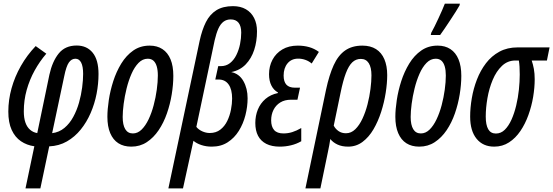

<svg xmlns="http://www.w3.org/2000/svg" viewBox="-20 -799 3051 1059"><path d="M120.6 240.2 169.4 7.8Q127.9 2 95.5 -20Q63 -42 44.4 -82.5Q25.9 -123 25.9 -183.6Q25.9 -248 43.7 -312Q61.5 -376 95.2 -435.3Q128.9 -494.6 176.8 -544.9L235.4 -502.9Q199.2 -460.9 171.1 -410.2Q143.1 -359.4 127.2 -302.7Q111.3 -246.1 111.3 -185.1Q111.3 -148.4 120.1 -123.3Q128.9 -98.1 145.8 -83.5Q162.6 -68.8 185.5 -64.9L252.4 -386.7Q268.6 -460.4 304 -504.2Q339.4 -547.9 402.8 -547.9Q459 -547.9 491.2 -508.3Q523.4 -468.8 523.4 -390.6Q523.4 -336.9 512.7 -281.7Q502 -226.6 480 -175.8Q458 -125 425.3 -84.5Q392.6 -43.9 349.1 -19Q305.7 5.9 251.5 8.3L202.6 240.2ZM267.6 -64.5Q306.6 -69.3 335.4 -93.5Q364.3 -117.7 384 -154.1Q403.8 -190.4 415.8 -232.7Q427.7 -274.9 433.1 -316.4Q438.5 -357.9 438.5 -391.6Q438.5 -433.1 427.5 -454.1Q416.5 -475.1 396 -475.1Q374.5 -475.1 359.9 -454.3Q345.2 -433.6 334 -377.4Z M704.1 9.8Q662.1 9.8 632.8 -9Q603.5 -27.8 587.9 -64.7Q572.3 -101.6 572.3 -154.8Q572.3 -195.3 580.1 -247.1Q587.9 -298.8 604.7 -351.3Q621.6 -403.8 648.9 -448.5Q676.3 -493.2 715.1 -520.3Q753.9 -547.4 805.7 -547.4Q846.7 -547.4 876 -528.1Q905.3 -508.8 920.7 -471.7Q936 -434.6 936 -380.9Q936 -332.5 927.2 -278.6Q918.5 -224.6 900.6 -173.3Q882.8 -122.1 855 -80.8Q827.1 -39.6 789.6 -14.9Q752 9.8 704.1 9.8ZM712.9 -63Q739.3 -63 761 -84.2Q782.7 -105.5 799.6 -140.9Q816.4 -176.3 827.6 -218.8Q838.9 -261.2 844.7 -304.2Q850.6 -347.2 850.6 -382.8Q850.6 -412.1 844.5 -432.9Q838.4 -453.6 826.2 -464.4Q814 -475.1 794.9 -475.1Q766.6 -475.1 744.1 -452.1Q721.7 -429.2 705.3 -391.8Q689 -354.5 678.2 -311Q667.5 -267.6 662.1 -226.1Q656.7 -184.6 656.7 -153.8Q656.7 -109.9 670.9 -86.4Q685.1 -63 712.9 -63Z M908.7 240.2 1081.1 -573.7Q1094.2 -634.3 1115.7 -677Q1137.2 -719.7 1173.3 -742.4Q1209.5 -765.1 1265.1 -765.1Q1306.6 -765.1 1336.2 -748Q1365.7 -731 1381.6 -699.7Q1397.5 -668.5 1397.5 -626.5Q1397.5 -571.3 1382.1 -523.9Q1366.7 -476.6 1335.2 -443.8Q1303.7 -411.1 1255.4 -401.4Q1299.3 -392.6 1322.5 -351.8Q1345.7 -311 1345.7 -256.8Q1345.7 -210.9 1333.7 -163.8Q1321.8 -116.7 1297.4 -77.4Q1272.9 -38.1 1235.8 -14.2Q1198.7 9.8 1147.9 9.8Q1117.2 9.8 1090.6 1Q1064 -7.8 1046.9 -22.5L989.3 240.2ZM1136.7 -65.4Q1171.4 -65.4 1195.3 -84Q1219.2 -102.5 1233.4 -131.8Q1247.6 -161.1 1253.9 -194.1Q1260.3 -227.1 1260.3 -255.4Q1260.3 -305.7 1241 -333Q1221.7 -360.4 1186 -360.4H1167.5L1183.6 -434.1H1197.3Q1227.1 -434.1 1248.5 -450.9Q1270 -467.8 1283.7 -495.6Q1297.4 -523.4 1304 -555.9Q1310.5 -588.4 1310.5 -619.1Q1310.5 -654.8 1295.9 -673.3Q1281.2 -691.9 1252.4 -691.9Q1229.5 -691.9 1212.6 -679.2Q1195.8 -666.5 1184.3 -640.9Q1172.9 -615.2 1164.1 -577.1L1063 -99.1Q1075.7 -83.5 1095.9 -74.5Q1116.2 -65.4 1136.7 -65.4Z M1523.4 9.8Q1479 9.8 1448.7 -5.6Q1418.5 -21 1403.3 -50Q1388.2 -79.1 1388.2 -120.6Q1388.2 -160.6 1402.3 -195.1Q1416.5 -229.5 1444.3 -253.4Q1472.2 -277.3 1512.2 -285.6L1513.2 -289.1Q1490.2 -301.3 1477.1 -326.9Q1463.9 -352.5 1463.9 -389.6Q1463.9 -433.6 1482.9 -469.5Q1502 -505.4 1537.4 -526.4Q1572.8 -547.4 1622.6 -547.4Q1656.2 -547.4 1685.3 -539.1Q1714.4 -530.8 1738.8 -512.7L1699.2 -448.7Q1683.6 -461.9 1664.3 -468.8Q1645 -475.6 1625 -475.6Q1587.4 -475.6 1565.9 -449.5Q1544.4 -423.3 1544.4 -382.3Q1544.4 -348.6 1559.6 -332Q1574.7 -315.4 1606.4 -315.4H1634.8L1620.6 -249H1585.4Q1550.3 -249 1525.9 -233.9Q1501.5 -218.8 1488.5 -192.9Q1475.6 -167 1475.6 -135.3Q1475.6 -100.6 1491.9 -81.8Q1508.3 -63 1543.5 -63Q1568.4 -63 1591.8 -70.3Q1615.2 -77.6 1641.6 -92.8V-20Q1615.7 -4.9 1585.2 2.4Q1554.7 9.8 1523.4 9.8Z M1664.6 240.2 1778.3 -304.2Q1795.9 -385.7 1820.6 -439.7Q1845.2 -493.7 1883.5 -520.5Q1921.9 -547.4 1978.5 -547.4Q2023.4 -547.4 2054 -528.1Q2084.5 -508.8 2100.1 -472.2Q2115.7 -435.5 2115.7 -384.8Q2115.7 -340.3 2107.4 -287.4Q2099.1 -234.4 2082.3 -181.9Q2065.4 -129.4 2040 -85.9Q2014.6 -42.5 1979.7 -16.4Q1944.8 9.8 1900.4 9.8Q1866.2 9.8 1841.6 -1.7Q1816.9 -13.2 1801.8 -32.2Q1799.8 -16.1 1796.1 2.4Q1792.5 21 1788.6 39.6L1747.1 240.2ZM1888.2 -64Q1917 -64 1939.7 -86.2Q1962.4 -108.4 1979.2 -144.5Q1996.1 -180.7 2007.1 -223.4Q2018.1 -266.1 2023.4 -308.1Q2028.8 -350.1 2028.8 -383.3Q2028.8 -427.2 2013.9 -450.7Q1999 -474.1 1970.2 -474.1Q1942.9 -474.1 1923.1 -455.3Q1903.3 -436.5 1887.7 -395.5Q1872.1 -354.5 1858.4 -287.1L1820.8 -106Q1830.1 -87.9 1847.4 -75.9Q1864.7 -64 1888.2 -64Z M2292.5 9.8Q2250.5 9.8 2221.2 -9Q2191.9 -27.8 2176.3 -64.7Q2160.6 -101.6 2160.6 -154.8Q2160.6 -195.3 2168.5 -247.1Q2176.3 -298.8 2193.1 -351.3Q2210 -403.8 2237.3 -448.5Q2264.6 -493.2 2303.5 -520.3Q2342.3 -547.4 2394 -547.4Q2435.1 -547.4 2464.4 -528.1Q2493.7 -508.8 2509 -471.7Q2524.4 -434.6 2524.4 -380.9Q2524.4 -332.5 2515.6 -278.6Q2506.8 -224.6 2489 -173.3Q2471.2 -122.1 2443.4 -80.8Q2415.5 -39.6 2377.9 -14.9Q2340.3 9.8 2292.5 9.8ZM2301.3 -63Q2327.6 -63 2349.4 -84.2Q2371.1 -105.5 2387.9 -140.9Q2404.8 -176.3 2416 -218.8Q2427.2 -261.2 2433.1 -304.2Q2439 -347.2 2439 -382.8Q2439 -412.1 2432.9 -432.9Q2426.8 -453.6 2414.6 -464.4Q2402.3 -475.1 2383.3 -475.1Q2355 -475.1 2332.5 -452.1Q2310.1 -429.2 2293.7 -391.8Q2277.3 -354.5 2266.6 -311Q2255.9 -267.6 2250.5 -226.1Q2245.1 -184.6 2245.1 -153.8Q2245.1 -109.9 2259.3 -86.4Q2273.4 -63 2301.3 -63ZM2356 -606 2358.4 -617.7Q2366.2 -631.3 2376.7 -652.6Q2387.2 -673.8 2398.2 -697.5Q2409.2 -721.2 2418.7 -742.9Q2428.2 -764.6 2433.6 -778.8H2516.6L2514.6 -769Q2507.3 -755.9 2493.4 -733.9Q2479.5 -711.9 2463.1 -687.3Q2446.8 -662.6 2431.9 -640.6Q2417 -618.7 2407.7 -606Z M2705.6 9.8Q2644 9.8 2608.6 -33.7Q2573.2 -77.1 2573.2 -155.8Q2573.2 -204.1 2582.3 -257.3Q2591.3 -310.5 2610.6 -360.4Q2629.9 -410.2 2660.4 -450.2Q2690.9 -490.2 2734.4 -513.9Q2777.8 -537.6 2835 -537.6H3011.2L2996.6 -465.3H2912.6Q2919.9 -444.3 2924.6 -418.9Q2929.2 -393.6 2929.2 -361.8Q2929.2 -315.9 2920.7 -264.6Q2912.1 -213.4 2894.5 -164.6Q2877 -115.7 2850.3 -76.4Q2823.7 -37.1 2787.6 -13.7Q2751.5 9.8 2705.6 9.8ZM2715.3 -62.5Q2743.2 -62.5 2764.4 -83.5Q2785.6 -104.5 2801.3 -139.4Q2816.9 -174.3 2827.1 -217Q2837.4 -259.8 2842 -304.2Q2846.7 -348.6 2846.7 -388.2Q2846.7 -411.6 2845.5 -431.2Q2844.2 -450.7 2841.8 -465.3H2822.8Q2779.8 -465.3 2748.5 -435.5Q2717.3 -405.8 2697.5 -358.4Q2677.7 -311 2668.5 -257.6Q2659.2 -204.1 2659.2 -156.2Q2659.2 -109.9 2672.9 -86.2Q2686.5 -62.5 2715.3 -62.5Z"/></svg>

Font: Open Sans Condensed Medium
Style: Italic
Weight: 500
Width: 3
Italic angle: -12°
Designer: Monotype Design Team
Foundry: Monotype Imaging Inc.
Version: Version 3.000